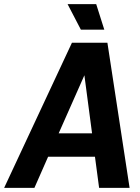

<svg xmlns="http://www.w3.org/2000/svg" viewBox="-30 -906 674 926"><path d="M473 -763 434 -886H296L360 -763ZM448 0H595L488 -700H317L-10 0H136L202 -150H428ZM253 -263 377 -543 414 -263Z"/></svg>

Font: Arthouse Owned
Style: Bold Italic
Weight: 700
Italic angle: -10°
Designer: Jeremy Tribby
Foundry: Tribby Type
Version: Version 1.000;PS 001.000;hotconv 1.0.88;makeotf.lib2.5.64775